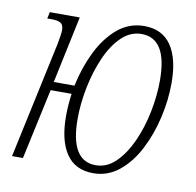

<svg xmlns="http://www.w3.org/2000/svg" viewBox="-67 -615 710 694"><g transform="rotate(10 288.0 -268.0)"><path d="M19 0 111 -429Q114 -445 116 -458.5Q118 -472 118 -479Q118 -499 107.5 -505.5Q97 -512 75 -512H58L63 -536H173L121 -290H197Q211 -357 239.5 -415.5Q268 -474 310.5 -510Q353 -546 409 -546Q475 -546 508 -497.5Q541 -449 541 -360Q541 -297 526 -232Q511 -167 482.5 -112Q454 -57 412.5 -23.5Q371 10 318 10Q252 10 219 -38.5Q186 -87 186 -176Q186 -217 192 -259H115L59 0ZM322 -20Q363 -20 395.5 -52Q428 -84 451 -135Q474 -186 486 -246Q498 -306 498 -362Q498 -516 404 -516Q363 -516 330.5 -484.5Q298 -453 275.5 -401.5Q253 -350 241 -290Q229 -230 229 -174Q229 -20 322 -20Z"/></g></svg>

Font: Noto Serif ExtraCondensed ExtraLight
Style: Italic
Weight: 200
Width: 2
Italic angle: -12°
Designer: Monotype Design Team
Foundry: Monotype Imaging Inc.
Version: Version 2.014; ttfautohint (v1.8.4.7-5d5b)